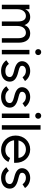

<svg xmlns="http://www.w3.org/2000/svg" viewBox="1346 -2106 772 3505"><g transform="rotate(90 1732.5 -353.0)"><path d="M65.4 0H147.5V-281.2C147.5 -389.6 208 -439.5 271.5 -439.5C335 -439.5 371.1 -389.6 371.1 -296.9V0H453.1V-281.2C453.1 -389.6 513.7 -439.5 577.1 -439.5C640.6 -439.5 676.8 -389.6 676.8 -296.9V0H758.8V-308.6C758.8 -438.5 699.2 -517.6 590.8 -517.6C515.1 -517.6 460 -478 439.5 -416H436.5C411.6 -481 362.3 -517.6 291 -517.6C224.1 -517.6 173.8 -484.4 150.4 -430.7H147.5V-503.9H65.4Z M889.6 0H971.7V-503.9H889.6ZM930.7 -609.4C961.9 -609.4 985.4 -632.8 985.4 -664.1C985.4 -695.3 961.9 -718.8 930.7 -718.8C899.4 -718.8 876 -695.3 876 -664.1C876 -632.8 899.4 -609.4 930.7 -609.4Z M1274.4 13.7C1390.6 13.7 1469.7 -49.8 1469.7 -143.6C1469.7 -221.7 1417 -269.5 1297.9 -298.8L1270.5 -305.7C1201.2 -323.2 1180.7 -337.9 1180.7 -369.1C1180.7 -411.1 1218.8 -439.5 1274.4 -439.5C1322.3 -439.5 1362.3 -418 1390.6 -377.9L1459 -422.9C1418.9 -482.4 1349.6 -517.6 1274.4 -517.6C1172.9 -517.6 1096.7 -454.1 1096.7 -369.1C1096.7 -300.8 1146.5 -255.9 1251 -229.5L1278.3 -222.7C1359.4 -202.1 1385.7 -182.6 1385.7 -143.6C1385.7 -93.8 1344.7 -64.5 1274.4 -64.5C1217.8 -64.5 1178.7 -84 1145.5 -128.9L1079.1 -82C1127 -18.6 1192.4 13.7 1274.4 13.7Z M1749 13.7C1865.2 13.7 1944.3 -49.8 1944.3 -143.6C1944.3 -221.7 1891.6 -269.5 1772.5 -298.8L1745.1 -305.7C1675.8 -323.2 1655.3 -337.9 1655.3 -369.1C1655.3 -411.1 1693.4 -439.5 1749 -439.5C1796.9 -439.5 1836.9 -418 1865.2 -377.9L1933.6 -422.9C1893.6 -482.4 1824.2 -517.6 1749 -517.6C1647.5 -517.6 1571.3 -454.1 1571.3 -369.1C1571.3 -300.8 1621.1 -255.9 1725.6 -229.5L1752.9 -222.7C1834 -202.1 1860.4 -182.6 1860.4 -143.6C1860.4 -93.8 1819.3 -64.5 1749 -64.5C1692.4 -64.5 1653.3 -84 1620.1 -128.9L1553.7 -82C1601.6 -18.6 1667 13.7 1749 13.7Z M2051.8 0H2133.8V-503.9H2051.8ZM2092.8 -609.4C2124 -609.4 2147.5 -632.8 2147.5 -664.1C2147.5 -695.3 2124 -718.8 2092.8 -718.8C2061.5 -718.8 2038.1 -695.3 2038.1 -664.1C2038.1 -632.8 2061.5 -609.4 2092.8 -609.4Z M2264.6 0H2346.7V-707H2264.6Z M2716.8 13.7C2820.3 13.7 2897 -39.1 2935.5 -120.1L2863.3 -151.4C2837.9 -97.2 2788.1 -64.5 2718.8 -64.5C2622.6 -64.5 2551.3 -127 2540 -223.6H2951.2L2952.1 -252C2952.1 -403.3 2851.6 -517.6 2707 -517.6C2562.5 -517.6 2454.1 -403.3 2454.1 -252C2454.1 -100.6 2565.4 13.7 2716.8 13.7ZM2543.9 -303.7C2562 -385.7 2624 -439.5 2707 -439.5C2793.9 -439.5 2856.4 -380.4 2862.3 -303.7Z M3227.5 13.7C3343.8 13.7 3422.9 -49.8 3422.9 -143.6C3422.9 -221.7 3370.1 -269.5 3251 -298.8L3223.6 -305.7C3154.3 -323.2 3133.8 -337.9 3133.8 -369.1C3133.8 -411.1 3171.9 -439.5 3227.5 -439.5C3275.4 -439.5 3315.4 -418 3343.8 -377.9L3412.1 -422.9C3372.1 -482.4 3302.7 -517.6 3227.5 -517.6C3126 -517.6 3049.8 -454.1 3049.8 -369.1C3049.8 -300.8 3099.6 -255.9 3204.1 -229.5L3231.4 -222.7C3312.5 -202.1 3338.9 -182.6 3338.9 -143.6C3338.9 -93.8 3297.9 -64.5 3227.5 -64.5C3170.9 -64.5 3131.8 -84 3098.6 -128.9L3032.2 -82C3080.1 -18.6 3145.5 13.7 3227.5 13.7Z"/></g></svg>

Font: Wanted Sans
Style: Regular
Weight: 400
Designer: Original Design by Kil Hyung-jin and Kang Hanbin, Wanted Lab, Inc; Hangeul from Source Han Sans by Jang Soo-young and Ka
Foundry: Wanted Lab, Inc.
Version: Version 1.001;Glyphs 3.2 (3227)